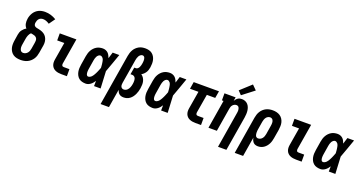

<svg xmlns="http://www.w3.org/2000/svg" viewBox="-44 -1634 5088 2690"><g transform="rotate(20 2500.0 -289.0)"><path d="M207 8Q177 8 148.5 2Q120 -4 97 -19Q74 -34 58.5 -57.5Q43 -81 36 -108Q29 -135 29.5 -164.5Q30 -194 35 -223L49 -313Q52 -332 58.5 -349.5Q65 -367 76.5 -382.5Q88 -398 102.5 -411Q117 -424 134 -433Q122 -446 114 -461.5Q106 -477 102.5 -494.5Q99 -512 99 -530.5Q99 -549 102 -568Q105 -591 113.5 -614Q122 -637 135 -658Q148 -679 167 -696Q186 -713 208 -723.5Q230 -734 254 -738.5Q278 -743 301 -743Q347 -743 389.5 -730Q432 -717 469 -694L405 -604Q384 -618 360 -628Q336 -638 309 -638Q293 -638 277.5 -632.5Q262 -627 250.5 -614.5Q239 -602 233 -586.5Q227 -571 225 -556Q222 -540 225.5 -525.5Q229 -511 241 -502.5Q253 -494 268 -491Q283 -488 297.5 -485Q312 -482 326 -478Q340 -474 353.5 -468Q367 -462 379 -454Q391 -446 401 -435.5Q411 -425 418.5 -412.5Q426 -400 431 -386.5Q436 -373 438.5 -358Q441 -343 441 -328Q441 -313 439 -297.5Q437 -282 434 -267L419 -177Q415 -152 407 -127.5Q399 -103 384.5 -81Q370 -59 349.5 -41Q329 -23 305.5 -12Q282 -1 256.5 3.5Q231 8 207 8ZM207 -97Q224 -97 241 -105Q258 -113 270 -127.5Q282 -142 288 -159Q294 -176 297 -194L312 -284Q314 -299 315 -314Q316 -329 312 -342Q308 -355 297.5 -365Q287 -375 274 -380Q261 -385 246.5 -387.5Q232 -390 218 -393Q207 -384 199.5 -372.5Q192 -361 186.5 -348Q181 -335 177.5 -322Q174 -309 172 -296L157 -206Q155 -194 154 -182Q153 -170 154 -158.5Q155 -147 158 -136Q161 -125 167.5 -116Q174 -107 184.5 -102Q195 -97 207 -97Z M812 0Q789 0 766.5 -3.5Q744 -7 724 -15.5Q704 -24 688.5 -39Q673 -54 664.5 -74.5Q656 -95 655 -117.5Q654 -140 658 -163L702 -425H596V-530H844L780 -146Q779 -138 780 -130Q781 -122 785 -116Q789 -110 796.5 -107.5Q804 -105 812 -105H895V0Z M1177 8Q1149 8 1122 1Q1095 -6 1075 -22.5Q1055 -39 1042.5 -62.5Q1030 -86 1025 -112.5Q1020 -139 1021 -167Q1022 -195 1027 -223L1048 -353Q1052 -377 1059 -400Q1066 -423 1078 -444.5Q1090 -466 1107.5 -484.5Q1125 -503 1146.5 -515.5Q1168 -528 1191.5 -533Q1215 -538 1238 -538Q1260 -538 1280.5 -530Q1301 -522 1315.5 -508Q1330 -494 1339.5 -475Q1349 -456 1356 -437Q1363 -460 1370.5 -483.5Q1378 -507 1385 -530H1484Q1459 -461 1435 -391.5Q1411 -322 1385 -254Q1389 -190 1391.5 -126.5Q1394 -63 1398 0H1300Q1300 -19 1300.5 -38.5Q1301 -58 1301 -78Q1290 -61 1277 -45.5Q1264 -30 1248 -18Q1232 -6 1214 1Q1196 8 1177 8ZM1177 -97Q1190 -97 1203 -104Q1216 -111 1226.5 -121.5Q1237 -132 1244.5 -144.5Q1252 -157 1259 -169.5Q1266 -182 1272 -195Q1278 -208 1283.5 -221Q1289 -234 1294 -247Q1299 -260 1304 -273Q1303 -285 1302.5 -297Q1302 -309 1300.5 -321Q1299 -333 1297.5 -344.5Q1296 -356 1293.5 -368Q1291 -380 1287.5 -391Q1284 -402 1277 -411Q1270 -420 1260 -426.5Q1250 -433 1238 -433Q1223 -433 1210 -422Q1197 -411 1189 -396.5Q1181 -382 1177 -367Q1173 -352 1170 -336L1149 -206Q1147 -196 1146 -185Q1145 -174 1144.5 -163.5Q1144 -153 1145 -142.5Q1146 -132 1149 -122Q1152 -112 1159 -104.5Q1166 -97 1177 -97Z M1472 205 1598 -558Q1602 -582 1609.5 -605.5Q1617 -629 1629.5 -651Q1642 -673 1660.5 -691Q1679 -709 1701.5 -721.5Q1724 -734 1748 -738.5Q1772 -743 1796 -743Q1823 -743 1850 -736.5Q1877 -730 1897.5 -714Q1918 -698 1931.5 -675.5Q1945 -653 1951 -626.5Q1957 -600 1956.5 -572.5Q1956 -545 1952 -517Q1948 -497 1942.5 -477.5Q1937 -458 1926 -440.5Q1915 -423 1899.5 -408Q1884 -393 1865 -383Q1886 -369 1900.5 -347.5Q1915 -326 1921.5 -300.5Q1928 -275 1927 -248Q1926 -221 1922 -193Q1918 -169 1911.5 -146Q1905 -123 1894.5 -100.5Q1884 -78 1869 -57.5Q1854 -37 1833.5 -21.5Q1813 -6 1789.5 1Q1766 8 1742 8Q1724 8 1707 3.5Q1690 -1 1677 -11.5Q1664 -22 1655.5 -37Q1647 -52 1642 -68L1597 205ZM1706 -97Q1719 -97 1732 -102Q1745 -107 1755.5 -116Q1766 -125 1773.5 -137Q1781 -149 1786 -161.5Q1791 -174 1794.5 -187Q1798 -200 1800 -213Q1802 -225 1803 -238Q1804 -251 1803.5 -263.5Q1803 -276 1800 -288Q1797 -300 1790 -310Q1783 -320 1772 -325.5Q1761 -331 1748 -331H1723L1741 -436H1766Q1780 -436 1792.5 -447Q1805 -458 1811.5 -472Q1818 -486 1822 -500.5Q1826 -515 1828 -529Q1830 -540 1831 -551.5Q1832 -563 1832 -574Q1832 -585 1830.5 -595.5Q1829 -606 1825 -615.5Q1821 -625 1812.5 -631.5Q1804 -638 1793 -638Q1777 -638 1763 -627.5Q1749 -617 1740.5 -602.5Q1732 -588 1727.5 -572.5Q1723 -557 1720 -541L1660 -179Q1658 -165 1658 -150.5Q1658 -136 1663.5 -123.5Q1669 -111 1680.5 -104Q1692 -97 1706 -97Z M2177 8Q2149 8 2122 1Q2095 -6 2075 -22.5Q2055 -39 2042.5 -62.5Q2030 -86 2025 -112.5Q2020 -139 2021 -167Q2022 -195 2027 -223L2048 -353Q2052 -377 2059 -400Q2066 -423 2078 -444.5Q2090 -466 2107.5 -484.5Q2125 -503 2146.5 -515.5Q2168 -528 2191.5 -533Q2215 -538 2238 -538Q2260 -538 2280.5 -530Q2301 -522 2315.5 -508Q2330 -494 2339.5 -475Q2349 -456 2356 -437Q2363 -460 2370.5 -483.5Q2378 -507 2385 -530H2484Q2459 -461 2435 -391.5Q2411 -322 2385 -254Q2389 -190 2391.5 -126.5Q2394 -63 2398 0H2300Q2300 -19 2300.5 -38.5Q2301 -58 2301 -78Q2290 -61 2277 -45.5Q2264 -30 2248 -18Q2232 -6 2214 1Q2196 8 2177 8ZM2177 -97Q2190 -97 2203 -104Q2216 -111 2226.5 -121.5Q2237 -132 2244.5 -144.5Q2252 -157 2259 -169.5Q2266 -182 2272 -195Q2278 -208 2283.5 -221Q2289 -234 2294 -247Q2299 -260 2304 -273Q2303 -285 2302.5 -297Q2302 -309 2300.5 -321Q2299 -333 2297.5 -344.5Q2296 -356 2293.5 -368Q2291 -380 2287.5 -391Q2284 -402 2277 -411Q2270 -420 2260 -426.5Q2250 -433 2238 -433Q2223 -433 2210 -422Q2197 -411 2189 -396.5Q2181 -382 2177 -367Q2173 -352 2170 -336L2149 -206Q2147 -196 2146 -185Q2145 -174 2144.5 -163.5Q2144 -153 2145 -142.5Q2146 -132 2149 -122Q2152 -112 2159 -104.5Q2166 -97 2177 -97Z M2812 0Q2789 0 2766.5 -3.5Q2744 -7 2724 -15.5Q2704 -24 2688.5 -39Q2673 -54 2664.5 -74.5Q2656 -95 2655 -117.5Q2654 -140 2658 -163L2702 -425H2576L2593 -530H2970L2952 -425H2827L2780 -146Q2779 -138 2780 -130Q2781 -122 2785 -116Q2789 -110 2796.5 -107.5Q2804 -105 2812 -105H2895V0Z M3223 205 3310 -324Q3312 -335 3313.5 -347Q3315 -359 3314.5 -370.5Q3314 -382 3311.5 -393Q3309 -404 3303.5 -413.5Q3298 -423 3288 -428Q3278 -433 3267 -433Q3252 -433 3237.5 -426Q3223 -419 3212.5 -407Q3202 -395 3196.5 -380.5Q3191 -366 3189 -351L3131 0H3006L3076 -425H3052V-530H3218L3209 -475Q3217 -488 3227.5 -500.5Q3238 -513 3251.5 -522Q3265 -531 3280 -534.5Q3295 -538 3310 -538Q3336 -538 3359.5 -528.5Q3383 -519 3399.5 -501Q3416 -483 3425 -459.5Q3434 -436 3437 -411Q3440 -386 3438.5 -359.5Q3437 -333 3433 -307L3348 205ZM3277 -583 3225 -637 3385 -783 3451 -717Z M3472 205 3564 -353Q3568 -378 3576 -402Q3584 -426 3597.5 -448Q3611 -470 3630.5 -488Q3650 -506 3673.5 -517.5Q3697 -529 3721.5 -533.5Q3746 -538 3771 -538Q3800 -538 3828 -531.5Q3856 -525 3879 -510Q3902 -495 3917.5 -472Q3933 -449 3940 -422Q3947 -395 3946 -365.5Q3945 -336 3941 -307L3919 -177Q3915 -154 3909 -132.5Q3903 -111 3892.5 -90Q3882 -69 3866.5 -50.5Q3851 -32 3831.5 -18.5Q3812 -5 3790 1.5Q3768 8 3745 8Q3725 8 3706.5 2Q3688 -4 3675.5 -17.5Q3663 -31 3655.5 -48.5Q3648 -66 3645 -85L3597 205ZM3709 -97Q3727 -97 3743.5 -105.5Q3760 -114 3771 -128.5Q3782 -143 3788 -160Q3794 -177 3797 -194L3818 -324Q3820 -336 3821 -348Q3822 -360 3821.5 -371.5Q3821 -383 3818 -394Q3815 -405 3808.5 -414Q3802 -423 3791.5 -428Q3781 -433 3769 -433Q3752 -433 3736 -424Q3720 -415 3710 -400.5Q3700 -386 3694.5 -369.5Q3689 -353 3686 -337L3667 -221Q3665 -208 3663.5 -195Q3662 -182 3662.5 -169.5Q3663 -157 3664.5 -144.5Q3666 -132 3671 -121Q3676 -110 3686.5 -103.5Q3697 -97 3709 -97Z M4312 0Q4289 0 4266.5 -3.5Q4244 -7 4224 -15.5Q4204 -24 4188.5 -39Q4173 -54 4164.5 -74.5Q4156 -95 4155 -117.5Q4154 -140 4158 -163L4202 -425H4096V-530H4344L4280 -146Q4279 -138 4280 -130Q4281 -122 4285 -116Q4289 -110 4296.5 -107.5Q4304 -105 4312 -105H4395V0Z M4677 8Q4649 8 4622 1Q4595 -6 4575 -22.5Q4555 -39 4542.5 -62.5Q4530 -86 4525 -112.5Q4520 -139 4521 -167Q4522 -195 4527 -223L4548 -353Q4552 -377 4559 -400Q4566 -423 4578 -444.5Q4590 -466 4607.5 -484.5Q4625 -503 4646.5 -515.5Q4668 -528 4691.5 -533Q4715 -538 4738 -538Q4760 -538 4780.5 -530Q4801 -522 4815.5 -508Q4830 -494 4839.5 -475Q4849 -456 4856 -437Q4863 -460 4870.5 -483.5Q4878 -507 4885 -530H4984Q4959 -461 4935 -391.5Q4911 -322 4885 -254Q4889 -190 4891.5 -126.5Q4894 -63 4898 0H4800Q4800 -19 4800.5 -38.5Q4801 -58 4801 -78Q4790 -61 4777 -45.5Q4764 -30 4748 -18Q4732 -6 4714 1Q4696 8 4677 8ZM4677 -97Q4690 -97 4703 -104Q4716 -111 4726.5 -121.5Q4737 -132 4744.5 -144.5Q4752 -157 4759 -169.5Q4766 -182 4772 -195Q4778 -208 4783.5 -221Q4789 -234 4794 -247Q4799 -260 4804 -273Q4803 -285 4802.5 -297Q4802 -309 4800.5 -321Q4799 -333 4797.5 -344.5Q4796 -356 4793.5 -368Q4791 -380 4787.5 -391Q4784 -402 4777 -411Q4770 -420 4760 -426.5Q4750 -433 4738 -433Q4723 -433 4710 -422Q4697 -411 4689 -396.5Q4681 -382 4677 -367Q4673 -352 4670 -336L4649 -206Q4647 -196 4646 -185Q4645 -174 4644.5 -163.5Q4644 -153 4645 -142.5Q4646 -132 4649 -122Q4652 -112 4659 -104.5Q4666 -97 4677 -97Z"/></g></svg>

Font: Iosevka Curly Slab XBdObl
Style: Regular
Weight: 800
Italic angle: -9°
Monospace: yes
Designer: Belleve Invis
Foundry: Belleve Invis
Version: Version 11.1.0; ttfautohint (v1.8.3)